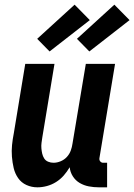

<svg xmlns="http://www.w3.org/2000/svg" viewBox="-20 -793 574 821"><path d="M140 8Q115 8 93 -2Q71 -12 57.5 -31.5Q44 -51 38.5 -74.5Q33 -98 31 -123Q29 -148 31.5 -173Q34 -198 39 -223L88 -520H213L161 -206Q159 -194 157.5 -182Q156 -170 157 -158.5Q158 -147 160.5 -136Q163 -125 169 -115.5Q175 -106 186 -101.5Q197 -97 209 -97Q224 -97 239.5 -103.5Q255 -110 266 -122Q277 -134 282.5 -149Q288 -164 290 -179L347 -520H472L405 -116Q404 -108 409 -102.5Q414 -97 421 -97H438V8H403Q381 8 360 4Q339 0 321 -10.5Q303 -21 291.5 -39Q280 -57 278 -78Q267 -59 252.5 -42.5Q238 -26 219.5 -14.5Q201 -3 180.5 2.5Q160 8 140 8ZM362 -573 309 -627 469 -773 534 -707ZM192 -573 139 -627 299 -773 364 -707Z"/></svg>

Font: Iosevka Curly Extrabold
Style: Italic
Weight: 800
Italic angle: -9°
Monospace: yes
Designer: Belleve Invis
Foundry: Belleve Invis
Version: Version 22.1.2; ttfautohint (v1.8.4)